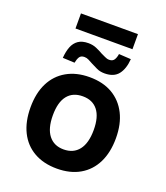

<svg xmlns="http://www.w3.org/2000/svg" viewBox="-149 -918 888 1029"><g transform="rotate(20 295.0 -403.0)"><path d="M296 10Q220 10 165 -21.5Q110 -53 81 -111.5Q52 -170 52 -251Q52 -332 81 -390Q110 -448 165 -479.5Q220 -511 295 -511Q372 -511 426 -479.5Q480 -448 509.5 -390Q539 -332 539 -251Q539 -170 510 -111.5Q481 -53 426.5 -21.5Q372 10 296 10ZM295 -99Q351 -99 381.5 -138Q412 -177 412 -252Q412 -326 382 -364Q352 -402 296 -402Q239 -402 209 -364Q179 -326 179 -252Q179 -177 209.5 -138Q240 -99 295 -99ZM134 -730V-816H459V-730ZM192 -556 124 -559Q127 -597 137.5 -623.5Q148 -650 169.5 -665Q191 -680 227 -680Q252 -680 273 -671Q294 -662 311 -652Q323 -647 335.5 -640.5Q348 -634 361 -634Q380 -634 388.5 -647Q397 -660 400 -681L469 -677Q465 -621 440 -589Q415 -557 362 -557Q336 -557 316.5 -566.5Q297 -576 281 -584Q268 -591 256.5 -597Q245 -603 232 -603Q212 -603 204 -590Q196 -577 192 -556Z"/></g></svg>

Font: Nunito Sans 7pt SemiCondensed
Style: Bold
Weight: 700
Width: 4
Designer: Vernon Adams
Foundry: Vernon Adams
Version: Version 3.101;gftools[0.9.27]